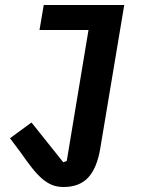

<svg xmlns="http://www.w3.org/2000/svg" viewBox="-20 -536 640 768"><path d="M234 212Q208 212 187.5 203.5Q167 195 147.5 178Q128 161 107.5 135Q87 109 62 73L20 17L106 -46L233 113L247 108L334 -416H138L155 -516H477L381 58Q368 136 333 174Q298 212 234 212Z"/></svg>

Font: IBM Plex Mono SemiBold
Style: Italic
Weight: 600
Italic angle: -9°
Monospace: yes
Designer: Mike Abbink, Paul van der Laan, Pieter van Rosmalen
Foundry: Bold Monday
Version: Version 2.3